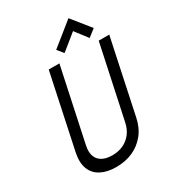

<svg xmlns="http://www.w3.org/2000/svg" viewBox="-216 -1026 1040 1154"><g transform="rotate(-30 303.5 -448.5)"><path d="M546 -781 444 -908 285 -780 319 -738 429 -827 495 -741ZM498 -186 607 -700H534L426 -194Q417 -152 394 -122.5Q371 -93 337.5 -77.5Q304 -62 262 -62Q220 -62 192.5 -77Q165 -92 154.5 -121Q144 -150 153 -193L261 -700H187L78 -186Q65 -122 82 -78Q99 -34 142 -11.5Q185 11 247 11Q311 11 362.5 -12Q414 -35 449.5 -79Q485 -123 498 -186Z"/></g></svg>

Font: Advent Pro Medium
Style: Italic
Weight: 500
Italic angle: -12°
Version: Version 3.000